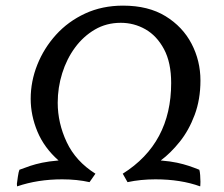

<svg xmlns="http://www.w3.org/2000/svg" viewBox="-20 -632 797 682"><path d="M41 30Q41 30 40.5 28Q40 26 40 21Q41 13 43.5 -4.5Q46 -22 49 -29Q70 -37 88 -43Q106 -49 129.5 -54Q153 -59 188 -62Q137 -107 113 -164.5Q89 -222 89 -281Q89 -343 112.5 -402Q136 -461 179 -508.5Q222 -556 282.5 -584Q343 -612 417 -612Q507 -612 568 -574.5Q629 -537 660.5 -476.5Q692 -416 692 -346Q692 -279 671.5 -224Q651 -169 618.5 -128.5Q586 -88 551 -62Q586 -59 609 -54Q632 -49 650 -43Q668 -37 688 -29Q690 -23 691 -10Q692 3 692 14Q692 24 691.5 27Q691 30 691 30Q622 5 532 5Q506 5 481 7.5Q456 10 433 15L416 -15Q588 -123 588 -337Q588 -410 562.5 -457.5Q537 -505 496.5 -528Q456 -551 409 -551Q358 -551 317 -527Q276 -503 246.5 -463Q217 -423 201 -372Q185 -321 185 -267Q185 -195 217 -127Q249 -59 319 -15L298 15Q276 10 251.5 7.5Q227 5 201 5Q114 5 41 30Z"/></svg>

Font: Julee
Style: Regular
Weight: 400
Designer: Julian Tunni
Foundry: Julian Tunni
Version: Version 1.002; ttfautohint (v1.8.4.7-5d5b);gftools[0.9.23]